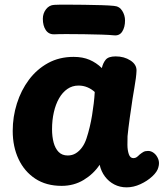

<svg xmlns="http://www.w3.org/2000/svg" viewBox="-20 -797 716 826"><path d="M34.7 -234Q34.7 -294.6 52.7 -351.6Q70.7 -408.7 104.4 -453.8Q138.2 -499 186.6 -525.7Q235 -552.3 296.6 -552.3Q335.9 -552.3 365.2 -539.7Q394.6 -527.1 418.1 -504.1Q423.1 -526.1 434.9 -540.3Q446.8 -554.4 477.6 -554.4Q513.9 -554.4 541.1 -536.9Q568.3 -519.3 567.3 -492.4Q566.3 -465.3 558 -418.7Q549.7 -372 543.7 -327Q541.7 -313 538.4 -291Q535.2 -269 532.7 -247.5Q530.2 -226 528.7 -211Q527.9 -195.9 528.2 -173.2Q528.4 -150.6 534.2 -133.6Q540 -116.7 554 -116.7Q561.9 -116.7 567.8 -120.8Q573.7 -124.9 580.1 -131.6Q589.8 -139.4 597.3 -143.6Q604.9 -147.7 617.2 -147.7Q630.6 -147.7 642.5 -138.3Q654.4 -128.9 660.7 -112.8Q667 -96.7 661.3 -77.2Q656.7 -58.2 635.1 -38.2Q613.4 -18.1 583.9 -4.6Q554.4 9 524.6 9Q495.8 9 471.8 -3.4Q447.9 -15.8 431.6 -37.5Q415.2 -59.2 408.7 -88.1Q382.6 -48.8 340.3 -23.1Q298.1 2.6 245 2.6Q178.7 2.6 131.8 -28.3Q84.9 -59.2 59.8 -112.6Q34.7 -166 34.7 -234ZM203.9 -241.1Q203.9 -209.2 210.7 -183.7Q217.6 -158.1 232.4 -143.1Q247.2 -128.1 271.3 -128.1Q290.8 -128.1 306.1 -137.5Q321.4 -146.9 333.3 -163.4Q345.2 -180 352.3 -202Q360 -225.4 365.9 -250.4Q371.9 -275.3 376.1 -301.2Q380.3 -327.1 383.3 -352.3Q386.3 -377.4 387.6 -401.1Q373.7 -414.1 355.9 -421.5Q338.1 -428.9 317.7 -428.9Q291 -428.9 269.9 -414.3Q248.8 -399.7 234.1 -374Q219.4 -348.3 211.7 -314.3Q203.9 -280.2 203.9 -241.1ZM213.3 -649.4Q189.7 -648.7 177 -667.5Q164.3 -686.3 164.3 -716.2Q164.3 -739.4 178.1 -757.3Q191.9 -775.1 213.3 -776.1Q231.3 -777.1 266.3 -777Q301.2 -776.9 341.6 -776.4Q382 -775.9 417.1 -774.8Q452.1 -773.7 470.1 -771.7Q494 -769.9 505.9 -750.4Q517.9 -731 517.9 -708.8Q517.9 -680.1 505.9 -661.3Q494 -642.4 470.1 -645Q452.1 -647 417.2 -648.1Q382.2 -649.2 341.7 -649.8Q301.2 -650.4 266.3 -650.4Q231.3 -650.4 213.3 -649.4Z"/></svg>

Font: Playpen Sans
Style: Regular
Weight: 400
Designer: Laura Meseguer, Veronika Burian, José Scaglione, Kostas Bartsokas, Vera Evstafieva, Tom Grace, Yorlmar Campos
Foundry: TypeTogether
Version: Version 2.000